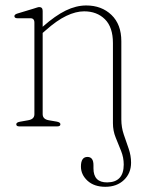

<svg xmlns="http://www.w3.org/2000/svg" viewBox="-20 -474 556 720"><path d="M403.5 -12V-312.5Q403.5 -372 373.5 -401.8Q343.5 -431.5 295.5 -431.5Q264.5 -431.5 228.8 -414.5Q193 -397.5 151 -360L140 -350.5V-46Q140 -27 163 -23L192.5 -18Q206.5 -15.5 206.5 -8Q206.5 0 194.5 0H52.5Q41 0 41 -8Q41 -15 54.5 -17.5L85.5 -23Q109 -27 109 -45.5V-389Q109 -406 93.5 -405.5H46Q34 -405.5 34 -413.5Q34 -420 46 -423.5L105.5 -441.5Q112 -443.5 118 -445.5Q124 -447.5 127 -447.5Q140 -447.5 140 -433V-373.5L141 -374.5Q187.5 -415.5 226.5 -434.5Q265.5 -453.5 303.5 -453.5Q361 -453.5 398 -418Q435 -382.5 435 -319.5V-26Q435 3.5 444.2 30.5Q453.5 57.5 462.5 83.5Q471.5 109.5 471.5 136Q471.5 175.5 444.8 201Q418 226.5 375 226.5Q333 226.5 308.2 203.8Q283.5 181 283.5 150.5Q283.5 114.5 308 114.5Q330.5 114.5 330.5 145.5V157.5Q330.5 210.5 382 210Q444 209.5 444 143Q444 116.5 434 91.8Q424 67 413.8 41.8Q403.5 16.5 403.5 -12Z"/></svg>

Font: Fraunces 72pt Soft Thin
Style: Regular
Weight: 100
Version: Version 1.000;[b76b70a41]